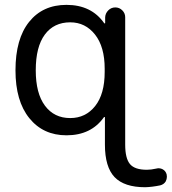

<svg xmlns="http://www.w3.org/2000/svg" viewBox="-20 -578 720 805"><path d="M129.9 -283.2Q129.9 -186.5 168.5 -134.8Q207 -83 274.4 -83Q338.9 -83 378.9 -133.3Q418.9 -183.6 418.9 -276.4V-290Q418.9 -381.8 378.4 -433.1Q337.9 -484.4 274.4 -484.4Q206.1 -484.4 168 -433.1Q129.9 -381.8 129.9 -283.2ZM44.9 -283.2Q44.9 -415 102.1 -486.3Q159.2 -557.6 258.8 -557.6Q363.3 -557.6 417 -480.5Q418 -479.5 419.4 -480Q420.9 -480.5 420.9 -481.4V-505.9Q421.9 -522.5 434.1 -534.7Q446.3 -546.9 463.4 -546.9Q480.5 -546.9 492.7 -534.7Q504.9 -522.5 504.9 -505.9V28.3Q504.9 85.9 524.9 109.9Q544.9 133.8 595.7 133.8Q613.3 133.8 634.8 128.9Q649.4 125 662.1 131.8Q674.8 138.7 678.7 153.3Q679.7 158.2 679.7 163.1Q679.7 172.9 674.8 182.6Q667 195.3 651.4 199.2Q618.2 206.1 588.9 207Q501 207 460.4 164.6Q419.9 122.1 419.9 28.3V-85.9Q419.9 -86.9 418.5 -87.4Q417 -87.9 416 -86.9Q362.3 -10.7 258.8 -10.7Q161.1 -10.7 103 -82.5Q44.9 -154.3 44.9 -283.2Z"/></svg>

Font: Gen Jyuu Gothic Regular
Style: Regular
Weight: 400
Designer: [Source Han Sans]
Ryoko NISHIZUKA  (kana & ideographs); Paul D. Hunt (Latin, Greek & Cyrillic); Wenlong ZHANG  (bopomofo
Version: Version 1.002.20150607